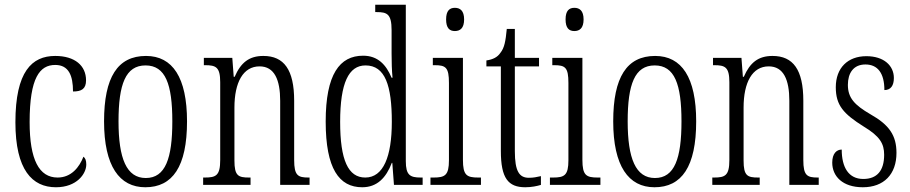

<svg xmlns="http://www.w3.org/2000/svg" viewBox="-20 -780 3837 810"><path d="M216 10C304 10 344 -47 344 -86C344 -103 340 -113 332 -119C315 -75 281 -31 223 -31C145 -31 105 -106 105 -265C105 -453 148 -506 213 -506C270 -506 288 -461 288 -394C324 -394 343 -405 343 -441C343 -503 296 -544 213 -544C115 -544 45 -479 45 -264C45 -63 116 10 216 10Z M593 10C708 10 769 -77 769 -268C769 -453 708 -544 596 -544C476 -544 419 -454 419 -268C419 -79 484 10 593 10ZM595 -29C514 -29 480 -111 480 -268C480 -425 510 -504 594 -504C678 -504 707 -425 707 -268C707 -112 678 -29 595 -29Z M837 0H1037V-31H1031C985 -31 969 -38 969 -103V-326C969 -433 1006 -500 1075 -500C1138 -500 1162 -443 1162 -355V0H1286V-31H1282C1237 -31 1221 -39 1221 -105V-355C1221 -486 1178 -544 1091 -544C1031 -544 996 -516 970 -456H966L960 -536H840V-505H845C891 -505 909 -497 909 -433V-105C909 -39 891 -31 844 -31H837Z M1508 10C1571 10 1609 -30 1633 -93H1635L1642 0H1763V-31H1755C1710 -31 1692 -41 1692 -100V-760H1563V-729H1569C1613 -729 1632 -721 1632 -653V-554C1632 -518 1633 -483 1636 -452H1632C1609 -507 1574 -545 1512 -545C1413 -545 1354 -467 1354 -267C1354 -68 1411 10 1508 10ZM1521 -31C1449 -31 1415 -104 1415 -266C1415 -430 1451 -504 1522 -504C1605 -504 1633 -419 1633 -266C1633 -119 1597 -31 1521 -31Z M1899 -649C1921 -649 1938 -661 1938 -698C1938 -735 1921 -747 1899 -747C1877 -747 1862 -735 1862 -698C1862 -661 1877 -649 1899 -649ZM1796 0H2009V-31H1998C1949 -31 1933 -40 1933 -106V-536H1806V-505H1814C1861 -505 1874 -495 1874 -430V-104C1874 -40 1857 -31 1809 -31H1796Z M2196 10C2222 10 2246 5 2262 0V-37C2244 -33 2231 -30 2211 -30C2171 -30 2152 -57 2152 -142V-500H2254V-536H2152V-658H2118C2113 -606 2108 -578 2091 -557C2079 -539 2060 -529 2032 -525V-500H2093V-143C2093 -28 2124 10 2196 10Z M2403 -649C2425 -649 2442 -661 2442 -698C2442 -735 2425 -747 2403 -747C2381 -747 2366 -735 2366 -698C2366 -661 2381 -649 2403 -649ZM2300 0H2513V-31H2502C2453 -31 2437 -40 2437 -106V-536H2310V-505H2318C2365 -505 2378 -495 2378 -430V-104C2378 -40 2361 -31 2313 -31H2300Z M2741 10C2856 10 2917 -77 2917 -268C2917 -453 2856 -544 2744 -544C2624 -544 2567 -454 2567 -268C2567 -79 2632 10 2741 10ZM2743 -29C2662 -29 2628 -111 2628 -268C2628 -425 2658 -504 2742 -504C2826 -504 2855 -425 2855 -268C2855 -112 2826 -29 2743 -29Z M2985 0H3185V-31H3179C3133 -31 3117 -38 3117 -103V-326C3117 -433 3154 -500 3223 -500C3286 -500 3310 -443 3310 -355V0H3434V-31H3430C3385 -31 3369 -39 3369 -105V-355C3369 -486 3326 -544 3239 -544C3179 -544 3144 -516 3118 -456H3114L3108 -536H2988V-505H2993C3039 -505 3057 -497 3057 -433V-105C3057 -39 3039 -31 2992 -31H2985Z M3620 10C3709 10 3762 -45 3762 -135C3762 -208 3732 -253 3652 -298C3585 -337 3557 -367 3557 -422C3557 -471 3580 -508 3631 -508C3683 -508 3711 -471 3711 -400C3738 -400 3751 -419 3751 -451C3751 -503 3709 -543 3635 -543C3557 -543 3506 -494 3506 -412C3506 -336 3538 -300 3624 -246C3692 -205 3710 -174 3710 -127C3710 -60 3680 -25 3622 -25C3560 -25 3531 -74 3531 -149C3510 -149 3491 -133 3491 -94C3491 -36 3535 10 3620 10Z"/></svg>

Font: Noto Serif Hebrew ExtraCondensed Light
Style: Regular
Weight: 300
Width: 2
Designer: Monotype Design Team
Foundry: Monotype Imaging Inc.
Version: Version 2.004